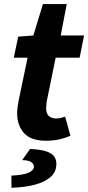

<svg xmlns="http://www.w3.org/2000/svg" viewBox="-20 -667 425 925"><path d="M202.1 11.1Q128.4 11.1 95.5 -26.2Q62.6 -63.5 62.6 -120.5Q62.6 -136.2 64.7 -151.6Q66.8 -167 69.8 -182.6L113 -389.2H46.4L67.8 -490.5L140.6 -496L186.9 -647.4H301.5L272.6 -496H385L363.7 -389.2H248.2L204.9 -177.4Q203.9 -168.4 203.2 -160.7Q202.4 -153 202.4 -144.1Q202.4 -120.4 215.2 -108.3Q227.9 -96.2 250.4 -96.2Q262.7 -96.2 273.6 -98.9Q284.5 -101.6 293.9 -105L319.3 -12.9Q299.6 -3.9 269 3.6Q238.4 11.1 202.1 11.1ZM35.3 237.7 34.9 179.1Q93.6 176.2 118.5 164.7Q143.3 153.1 143.3 135.5Q143.3 124.1 131.2 114.5Q119.2 104.9 86.8 104.4L124.8 50.7Q177.3 53.2 204.6 62.9Q231.8 72.5 241.7 87.7Q251.6 102.9 251.6 122.6Q251.6 161.3 223.5 185.9Q195.4 210.5 146.5 223.2Q97.6 235.8 35.3 237.7Z"/></svg>

Font: Source Sans 3 VF
Style: Italic
Weight: 200
Italic angle: -11°
Designer: Paul D. Hunt
Foundry: Adobe Systems Incorporated
Version: Version 3.042;hotconv 1.0.118;makeotfexe 2.5.65603